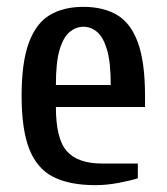

<svg xmlns="http://www.w3.org/2000/svg" viewBox="-20 -530 487 560"><path d="M258 10Q183 10 135.5 -14Q88 -38 65.5 -95Q43 -152 43 -250Q43 -348 64 -405Q85 -462 125 -486Q165 -510 223 -510Q282 -510 322 -486Q362 -462 382.5 -405Q403 -348 403 -250V-218H143Q143 -125 175 -89Q207 -53 278 -53H382V-10Q360 -3 325.5 3.5Q291 10 258 10ZM143 -282H303Q303 -349 292 -385.5Q281 -422 263 -437Q245 -452 223 -452Q202 -452 183.5 -437Q165 -422 154 -385.5Q143 -349 143 -282Z"/></svg>

Font: Cuprum Medium
Style: Regular
Weight: 500
Designer: Jovanny Lemonad
Foundry: Jovanny Lemonad
Version: Version 3.000